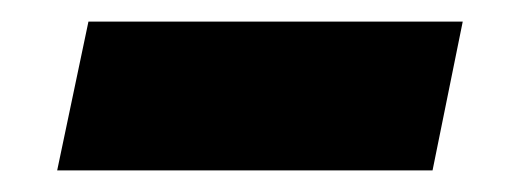

<svg xmlns="http://www.w3.org/2000/svg" viewBox="-20 -381 472 178"><path d="M33 -223H381L409 -361H62Z"/></svg>

Font: Geist ExtraBold
Style: Italic
Weight: 800
Italic angle: -12°
Designer: Basement.studio, Andrés Briganti, Mateo Zaragoza
Foundry: Basement.studio, Vercel, Andrés Briganti, Guido Ferreyra, Mateo Zaragoza
Version: Version 1.500